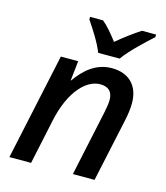

<svg xmlns="http://www.w3.org/2000/svg" viewBox="-114 -853 813 941"><g transform="rotate(15 293.0 -383.0)"><path d="M310 -606H419C450 -651 525 -721 561 -753V-766H489C452 -742 412 -712 371 -678C346 -711 318 -745 292 -766H226V-753C252 -714 291 -656 310 -606ZM22 0H132L181 -230C215 -387 293 -460 360 -460C403 -460 424 -438 424 -397C424 -379 420 -359 415 -332L344 0H454L523 -321C529 -348 534 -381 534 -410C534 -498 483 -551 395 -551C311 -551 255 -495 217 -441H215L226 -541H138Z"/></g></svg>

Font: Noto Sans Medium
Style: Italic
Weight: 500
Italic angle: -12°
Designer: Monotype Design Team
Foundry: Monotype Imaging Inc.
Version: Version 2.013